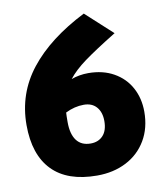

<svg xmlns="http://www.w3.org/2000/svg" viewBox="-80 -752 710 834"><g transform="rotate(-10 275.0 -334.5)"><path d="M531 -221Q531 -149 499 -95Q467 -41 410.5 -12Q354 17 282 17Q151 17 84 -52Q17 -121 17 -252Q17 -391 101.5 -498Q186 -605 346 -686L463 -579Q369 -521 320.5 -485.5Q272 -450 245 -415Q280 -428 320 -428Q384 -428 432 -401Q480 -374 505.5 -327Q531 -280 531 -221ZM353 -211Q353 -250 333 -273Q313 -296 277 -296Q236 -296 196 -276Q195 -263 195 -234Q195 -181 216 -153Q237 -125 278 -125Q312 -125 332.5 -147Q353 -169 353 -211Z"/></g></svg>

Font: Biryani Heavy
Style: Regular
Weight: 900
Designer: Dan Reynolds and Mathieu Réguer
Foundry: Dan Reynolds and Mathieu Réguer
Version: Version 1.003; ttfautohint (v1.1) -l 5 -r 5 -G 72 -x 0 -D la